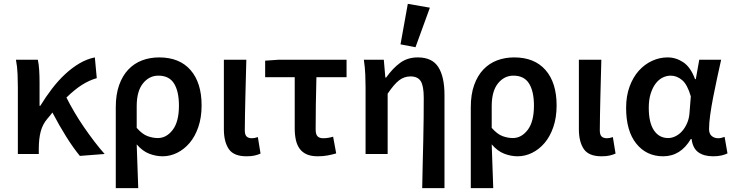

<svg xmlns="http://www.w3.org/2000/svg" viewBox="-20 -802 3818 1000"><path d="M396 10Q362 -31 325 -90Q288 -149 253 -216Q247 -208 240.5 -200Q234 -192 227 -184Q202 -155 192 -117Q182 -79 182 -27V0H73V-348Q73 -377 71.5 -416Q70 -455 63 -491H177Q182 -469 184 -438Q186 -407 186 -373V-251H190Q218 -297 250.5 -339.5Q283 -382 319 -415.5Q355 -449 394 -472Q433 -495 474 -503L484 -395Q445 -384 407 -360Q369 -336 326 -294Q344 -258 367.5 -218Q391 -178 417.5 -139.5Q444 -101 471.5 -65Q499 -29 525 0Z M583 178V-243Q583 -310 600.5 -359Q618 -408 648.5 -440Q679 -472 720 -487.5Q761 -503 809 -503Q915 -503 972.5 -437Q1030 -371 1030 -253Q1030 -190 1013 -140.5Q996 -91 967.5 -57.5Q939 -24 902.5 -6Q866 12 827 12Q792 12 757 -1.5Q722 -15 692 -50Q694 12 696 65Q698 118 700 178ZM802 -83Q847 -83 879.5 -125.5Q912 -168 912 -252Q912 -326 886.5 -367Q861 -408 805 -408Q757 -408 724.5 -367.5Q692 -327 692 -249V-136Q721 -103 748.5 -93Q776 -83 802 -83Z M1264 12Q1197 12 1171.5 -26Q1146 -64 1146 -129V-491H1263Q1262 -445 1260.5 -395.5Q1259 -346 1258 -298Q1257 -250 1256 -205Q1255 -160 1255 -123Q1255 -100 1264.5 -91Q1274 -82 1292 -82Q1306 -82 1323 -88L1337 -2Q1323 4 1306.5 8Q1290 12 1264 12Z M1635 12Q1601 12 1578 2Q1555 -8 1541 -27Q1527 -46 1521 -73Q1515 -100 1515 -134V-400H1361V-486L1433 -491H1785V-400H1628Q1626 -326 1625 -256.5Q1624 -187 1624 -128Q1624 -102 1634 -92Q1644 -82 1663 -82Q1676 -82 1688.5 -84Q1701 -86 1715 -90L1731 -3Q1711 3 1687 7.5Q1663 12 1635 12Z M2179 178Q2180 119 2181.5 56Q2183 -7 2184.5 -68.5Q2186 -130 2186.5 -187.5Q2187 -245 2187 -293Q2187 -354 2171.5 -379Q2156 -404 2118 -404Q2085 -404 2058.5 -383.5Q2032 -363 1999 -314V0H1884V-348Q1884 -377 1882.5 -414Q1881 -451 1875 -491H1979L1987 -398H1991Q2026 -447 2064.5 -475Q2103 -503 2156 -503Q2231 -503 2263 -452.5Q2295 -402 2295 -308V178ZM2066 -571 2104 -782 2219 -762 2144 -556Z M2432 178V-243Q2432 -310 2449.5 -359Q2467 -408 2497.5 -440Q2528 -472 2569 -487.5Q2610 -503 2658 -503Q2764 -503 2821.5 -437Q2879 -371 2879 -253Q2879 -190 2862 -140.5Q2845 -91 2816.5 -57.5Q2788 -24 2751.5 -6Q2715 12 2676 12Q2641 12 2606 -1.5Q2571 -15 2541 -50Q2543 12 2545 65Q2547 118 2549 178ZM2651 -83Q2696 -83 2728.5 -125.5Q2761 -168 2761 -252Q2761 -326 2735.5 -367Q2710 -408 2654 -408Q2606 -408 2573.5 -367.5Q2541 -327 2541 -249V-136Q2570 -103 2597.5 -93Q2625 -83 2651 -83Z M3113 12Q3046 12 3020.5 -26Q2995 -64 2995 -129V-491H3112Q3111 -445 3109.5 -395.5Q3108 -346 3107 -298Q3106 -250 3105 -205Q3104 -160 3104 -123Q3104 -100 3113.5 -91Q3123 -82 3141 -82Q3155 -82 3172 -88L3186 -2Q3172 4 3155.5 8Q3139 12 3113 12Z M3434 12Q3347 12 3294 -54Q3241 -120 3241 -240Q3241 -302 3259 -351Q3277 -400 3307 -433.5Q3337 -467 3376 -485Q3415 -503 3457 -503Q3501 -503 3539 -477.5Q3577 -452 3600 -390H3604L3622 -491H3736Q3726 -446 3715 -395.5Q3704 -345 3694.5 -296Q3685 -247 3679 -204Q3673 -161 3673 -130Q3673 -105 3687 -93.5Q3701 -82 3721 -82Q3735 -82 3754 -89L3769 -3Q3757 3 3738.5 7.5Q3720 12 3694 12Q3646 12 3617 -9Q3588 -30 3582 -78H3578Q3525 12 3434 12ZM3460 -83Q3480 -83 3499.5 -93Q3519 -103 3534 -120.5Q3549 -138 3559 -161.5Q3569 -185 3571 -212L3578 -300Q3560 -362 3532.5 -385Q3505 -408 3473 -408Q3452 -408 3431.5 -398Q3411 -388 3395 -367Q3379 -346 3369 -314.5Q3359 -283 3359 -241Q3359 -163 3386 -123Q3413 -83 3460 -83Z"/></svg>

Font: CV Source Sans Light
Style: Bold
Weight: 600
Designer: Paul D. Hunt
Foundry: Adobe Systems Incorporated
Version: Version 3.001